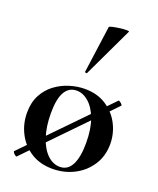

<svg xmlns="http://www.w3.org/2000/svg" viewBox="-139 -816 755 917"><g transform="rotate(20 238.5 -357.0)"><path d="M57 16Q56 18 50 14Q44 10 39.5 4Q35 -2 37 -4L423 -401Q425 -403 431 -399Q437 -395 441.5 -390Q446 -385 443 -382ZM237 13Q174 13 128 -16Q82 -45 57 -93.5Q32 -142 32 -198Q32 -250 52 -288Q72 -326 105 -350.5Q138 -375 177 -387Q216 -399 254 -399Q318 -399 363.5 -369Q409 -339 433 -292Q457 -245 457 -192Q457 -131 426.5 -84.5Q396 -38 346 -12.5Q296 13 237 13ZM267 -8Q307 -8 327 -47Q347 -86 347 -157Q347 -230 328.5 -279Q310 -328 281 -353Q252 -378 220 -378Q181 -378 160.5 -343Q140 -308 140 -235Q140 -167 157 -115.5Q174 -64 203 -36Q232 -8 267 -8ZM237 -474Q236 -471 230.5 -472.5Q225 -474 226 -476L259 -716Q261 -719 276.5 -722.5Q292 -726 311.5 -728.5Q331 -731 345 -731Q359 -731 357 -727Z"/></g></svg>

Font: Cormorant Light
Style: Regular
Weight: 300
Designer: Christian Thalmann (Catharsis Fonts)
Foundry: Catharsis Fonts
Version: Version 4.000